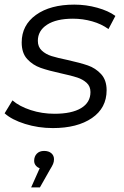

<svg xmlns="http://www.w3.org/2000/svg" viewBox="-29 -550 538 832"><path d="M-9 -59 25 -115Q55 -89 104 -73Q153 -57 207 -57Q282 -57 322.5 -81.5Q363 -106 363 -151Q363 -176 346.5 -191Q330 -206 306 -214Q282 -222 236 -232Q181 -244 147 -256Q113 -268 89 -294Q65 -320 65 -366Q65 -441 127 -485.5Q189 -530 293 -530Q344 -530 392.5 -516.5Q441 -503 471 -481L441 -424Q411 -446 370.5 -457.5Q330 -469 287 -469Q215 -469 175 -443Q135 -417 135 -373Q135 -347 152 -331Q169 -315 194.5 -307Q220 -299 264 -290Q318 -278 351.5 -266.5Q385 -255 409 -229Q433 -203 433 -159Q433 -82 369.5 -38.5Q306 5 200 5Q137 5 79.5 -13Q22 -31 -9 -59ZM205 140Q205 151 201 160.5Q197 170 187 186L144 262H106L143 179Q132 175 125.5 166.5Q119 158 119 147Q119 128 130.5 116Q142 104 162 104Q182 104 193.5 114Q205 124 205 140Z"/></svg>

Font: Montserrat Alternates
Style: Italic
Weight: 400
Italic angle: -11.3°
Designer: Julieta Ulanovsky
Foundry: Julieta Ulanovsky
Version: Version 7.200